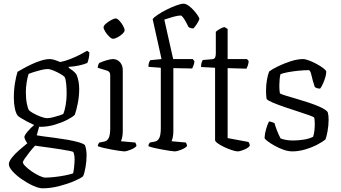

<svg xmlns="http://www.w3.org/2000/svg" viewBox="-20 -820 1849 1040"><path d="M197 -133Q194 -133 192 -134L179 -87Q188 -85 214.5 -81.5Q241 -78 276 -73.5Q311 -69 345.5 -63Q380 -57 406 -49.5Q432 -42 440 -34Q445 -21 447 -6.5Q449 8 449 21Q449 52 443.5 84.5Q438 117 430 135Q415 147 379.5 162Q344 177 299 188.5Q254 200 210 200Q191 200 160.5 186.5Q130 173 99.5 152Q69 131 48.5 108.5Q28 86 28 69Q28 55 44 34.5Q60 14 83.5 -6.5Q107 -27 128 -44Q123 -50 118 -60Q113 -70 112 -77Q112 -87 129.5 -107.5Q147 -128 165 -143Q147 -151 127 -161.5Q107 -172 92 -181.5Q77 -191 74 -196Q65 -210 60 -235Q55 -260 55 -290Q55 -335 61.5 -372.5Q68 -410 75 -431Q85 -437 105.5 -448.5Q126 -460 151.5 -472Q177 -484 203 -492Q229 -500 250 -500Q263 -500 281.5 -493.5Q300 -487 306 -484Q332 -489 360 -500Q388 -511 412.5 -523.5Q437 -536 452 -545L464 -536Q464 -519 460.5 -503.5Q457 -488 453 -479Q435 -471 406.5 -465Q378 -459 352 -458V-453Q363 -446 374 -437.5Q385 -429 394 -417Q409 -382 409 -338Q409 -299 401.5 -261Q394 -223 385 -198Q373 -186 344 -171Q315 -156 276.5 -144.5Q238 -133 197 -133ZM236 -180Q248 -180 266.5 -184.5Q285 -189 301.5 -194.5Q318 -200 323 -203Q330 -219 335.5 -249.5Q341 -280 341 -312Q341 -341 338.5 -366.5Q336 -392 330 -403Q324 -410 306.5 -420Q289 -430 269.5 -438Q250 -446 238 -446Q224 -446 203.5 -441Q183 -436 163.5 -430Q144 -424 135 -420Q129 -402 124.5 -374.5Q120 -347 120 -321Q120 -286 125.5 -258.5Q131 -231 137 -223Q142 -217 160.5 -206.5Q179 -196 200.5 -188Q222 -180 236 -180ZM226 142Q244 142 273 139Q302 136 330.5 130.5Q359 125 376 119Q379 108 381.5 84Q384 60 384 43Q384 18 377 3Q375 1 355 -3Q335 -7 306.5 -11.5Q278 -16 249 -20Q220 -24 198 -27Q176 -30 170 -31Q155 -15 140 4Q125 23 114.5 38.5Q104 54 104 59Q104 67 118 81Q132 95 152.5 109Q173 123 193.5 132.5Q214 142 226 142Z M652 0Q645 0 626 -3Q607 -6 584 -10Q561 -14 540.5 -19Q520 -24 510 -28Q510 -35 512.5 -40Q515 -45 518 -48L544 -53Q559 -55 568 -71Q577 -87 577 -126V-414Q577 -431 561 -437L509 -453Q510 -462 512.5 -469Q515 -476 518 -479Q532 -486 555.5 -493Q579 -500 591 -500Q615 -500 630 -483Q645 -466 645 -441V-111Q645 -89 641.5 -74.5Q638 -60 635 -55L713 -48Q714 -45 716.5 -40Q719 -35 719 -29Q710 -18 687.5 -9Q665 0 652 0ZM592 -610Q584 -610 572 -621.5Q560 -633 550.5 -648Q541 -663 541 -672Q541 -681 554 -692Q567 -703 582.5 -711.5Q598 -720 607 -720Q615 -720 626.5 -708Q638 -696 646.5 -680.5Q655 -665 655 -656Q655 -648 643.5 -637Q632 -626 617 -618Q602 -610 592 -610Z M926 0Q919 0 900 -3Q881 -6 858 -10Q835 -14 814.5 -19Q794 -24 784 -28Q784 -35 786.5 -40Q789 -45 792 -48L818 -53Q833 -55 842 -71Q851 -87 851 -126V-453L784 -458Q784 -472 787.5 -481.5Q791 -491 794 -494L855 -500L807 -716Q812 -725 833.5 -739.5Q855 -754 883 -768Q911 -782 936 -791Q961 -800 974 -800Q986 -800 1001 -789.5Q1016 -779 1029 -764.5Q1042 -750 1050.5 -737Q1059 -724 1060 -720Q1059 -710 1048.5 -693.5Q1038 -677 1028 -666Q1019 -666 1011.5 -668.5Q1004 -671 1001 -674Q996 -685 988 -699.5Q980 -714 972 -725Q964 -736 958 -736Q944 -736 917 -728.5Q890 -721 870 -714L918 -500H1024L1033 -489Q1033 -478 1028.5 -466.5Q1024 -455 1021 -449L919 -451V-111Q919 -89 915.5 -74.5Q912 -60 909 -55L987 -48Q988 -45 990.5 -40Q993 -35 993 -29Q984 -18 961.5 -9Q939 0 926 0Z M1268 0Q1257 0 1237 -6.5Q1217 -13 1195.5 -23Q1174 -33 1159.5 -43.5Q1145 -54 1145 -61V-453L1069 -457Q1069 -473 1072.5 -482.5Q1076 -492 1079 -495L1127 -499Q1141 -500 1145 -508Q1149 -516 1149 -531V-648Q1157 -655 1171 -663.5Q1185 -672 1197 -673L1213 -663V-500H1318L1327 -489Q1326 -475 1322 -464Q1318 -453 1315 -448L1213 -451V-72L1326 -51Q1328 -48 1330.5 -42.5Q1333 -37 1333 -30Q1324 -18 1301.5 -9Q1279 0 1268 0Z M1564 0Q1541 0 1515.5 -9Q1490 -18 1467 -31Q1444 -44 1429 -55.5Q1414 -67 1413 -73Q1414 -96 1421.5 -121.5Q1429 -147 1437 -162Q1447 -161 1455 -158Q1463 -155 1467 -153Q1471 -137 1480.5 -112.5Q1490 -88 1500 -70Q1529 -59 1567 -59Q1594 -59 1624 -63.5Q1654 -68 1676 -79Q1685 -106 1685 -148Q1685 -170 1682 -183Q1679 -187 1654 -196Q1629 -205 1593 -216.5Q1557 -228 1520.5 -240.5Q1484 -253 1457 -264.5Q1430 -276 1424 -284Q1421 -304 1421 -329Q1421 -360 1426 -388Q1431 -416 1438 -433Q1454 -445 1485.5 -460.5Q1517 -476 1554 -488Q1591 -500 1621 -500Q1634 -500 1655 -492Q1676 -484 1697 -472.5Q1718 -461 1732 -450Q1746 -439 1747 -433Q1748 -422 1742.5 -402.5Q1737 -383 1728.5 -365Q1720 -347 1714 -340Q1704 -340 1696 -343Q1688 -346 1685 -349Q1673 -385 1667 -412.5Q1661 -440 1652 -440Q1628 -440 1597.5 -437Q1567 -434 1540 -429Q1513 -424 1499 -418Q1496 -405 1494.5 -388.5Q1493 -372 1493 -356Q1493 -331 1496 -315Q1499 -311 1523 -303.5Q1547 -296 1582 -286Q1617 -276 1653 -264Q1689 -252 1717 -239Q1745 -226 1755 -213Q1760 -196 1760 -172Q1760 -140 1754 -108Q1748 -76 1743 -65Q1728 -52 1698.5 -36.5Q1669 -21 1633 -10.5Q1597 0 1564 0Z"/></svg>

Font: Texturina 72pt Light
Style: Regular
Weight: 300
Designer: Guillermo Torres Carreño
Foundry: Omnibus-Type
Version: Version 1.002; ttfautohint (v1.8.3)